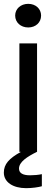

<svg xmlns="http://www.w3.org/2000/svg" viewBox="-25 -791 287 1000"><path d="M76 0H84C22 34 -5 64 -5 108C-5 158 43 189 111 189C143 189 176 184 193 179V116C176 120 151 122 131 122C93 122 74 110 74 87C74 52 117 25 167 0H168V-565H76ZM122 -648C161 -648 189 -674 189 -710C189 -745 161 -771 122 -771C83 -771 54 -745 54 -710C54 -674 83 -648 122 -648Z"/></svg>

Font: Bounded Light
Style: Regular
Weight: 300
Designer: Vlad Churkin
Version: Version 3.0